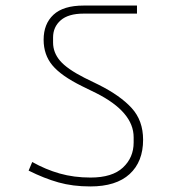

<svg xmlns="http://www.w3.org/2000/svg" viewBox="-20 -718 621 691"><path d="M305 -47Q242 -47 190.5 -61.5Q139 -76 83 -104L96 -135Q144 -108 195 -93.5Q246 -79 306 -79Q384 -79 422.5 -115Q461 -151 461 -205V-224Q461 -315 326 -383L275 -408Q200 -445 168.5 -483Q137 -521 137 -575Q137 -632 172.5 -665Q208 -698 281 -698H473V-669H281Q226 -669 198.5 -645Q171 -621 171 -583V-565Q171 -529 196 -499.5Q221 -470 284 -438L335 -413Q413 -374 454 -329Q495 -284 495 -215Q495 -136 446.5 -91.5Q398 -47 305 -47Z"/></svg>

Font: IBM Plex Sans Devanagari ExtraLight
Style: Regular
Weight: 200
Designer: Mike Abbink, Paul van der Laan, Pieter van Rosmalen, Erin McLaughlin
Foundry: Bold Monday
Version: Version 1.1